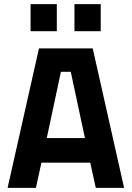

<svg xmlns="http://www.w3.org/2000/svg" viewBox="-20 -916 642 936"><path d="M17 0 170 -680H432L585 0H447L420 -123H182L155 0ZM277 -566 208 -243H394L325 -566ZM129 -764V-896H257V-764ZM343 -764V-896H471V-764Z"/></svg>

Font: Titillium Web
Style: Bold
Weight: 700
Version: Version 1.001;PS 57.000;hotconv 1.0.70;makeotf.lib2.5.55311